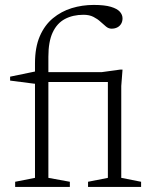

<svg xmlns="http://www.w3.org/2000/svg" viewBox="-20 -740 603 760"><path d="M415.5 -415.5H140L117 -408.5L20 -421V-436.5L124 -458L141.5 -454.5H383L455.5 -464.5H465L460 -399.5V-36L538.5 -20.5V0H328.5V-20.5L407 -36V-430ZM171.5 -36 256.5 -20.5V0H40V-20.5L118.5 -36V-489Q118.5 -552.5 137.5 -596.5Q156.5 -640.5 189.5 -667.8Q222.5 -695 264 -707.8Q305.5 -720.5 351 -720.5Q394 -720.5 419 -713Q444 -705.5 454.5 -693.5Q465 -681.5 465 -667.5Q465 -655 459.5 -645.8Q454 -636.5 444.2 -631.5Q434.5 -626.5 421.5 -626.5Q410 -626.5 399.8 -634.8Q389.5 -643 377.8 -654Q366 -665 349.8 -673.2Q333.5 -681.5 310.5 -681.5Q268.5 -681.5 237 -664.8Q205.5 -648 188.5 -611.5Q171.5 -575 171.5 -515.5Z"/></svg>

Font: Newsreader Light
Style: Regular
Weight: 300
Designer: Hugues Gentile
Foundry: Production Type
Version: Version 1.003